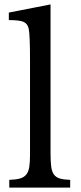

<svg xmlns="http://www.w3.org/2000/svg" viewBox="-20 -850 365 870"><path d="M209 -156Q209 -118 212 -95Q215 -72 224.5 -59Q234 -46 251.5 -41Q269 -36 298 -35V0H22V-35Q52 -36 70 -41Q88 -46 98.5 -58.5Q109 -71 112.5 -92.5Q116 -114 116 -149V-580Q116 -634 114.5 -670.5Q113 -707 110 -720Q105 -743 86.5 -751Q68 -759 20 -759V-793L209 -830Z"/></svg>

Font: SVN-Libre Baskerville
Style: Regular
Weight: 400
Designer: Pablo Impallari, Rodrigo Fuenzalida
Foundry: Pablo Impallari, Rodrigo Fuenzalida
Version: Version 1.000; ttfautohint (v1.8.4)